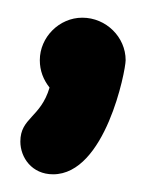

<svg xmlns="http://www.w3.org/2000/svg" viewBox="-20 -85 183 217"><path d="M40 112C99 112 122 -5 122 -17C122 -43 100 -65 73 -65C47 -65 25 -43 25 -17C25 -5 29 5 36 14C26 48 3 48 3 75C3 93 16 112 40 112Z"/></svg>

Font: LS
Style: RegularAlt
Weight: 500
Designer: BSozoo
Foundry: BSozoo
Version: Version 001.000